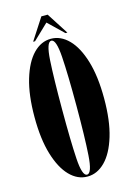

<svg xmlns="http://www.w3.org/2000/svg" viewBox="-127 -897 669 972"><g transform="rotate(-15 208.0 -411.0)"><path d="M207.5 11Q156 11 115 -31Q74 -73 49.8 -153.2Q25.5 -233.5 25.5 -349Q25.5 -465 49.8 -545.8Q74 -626.5 115 -668.8Q156 -711 207.5 -711Q259 -711 300.5 -668.8Q342 -626.5 366.2 -545.8Q390.5 -465 390.5 -349Q390.5 -233.5 366.2 -153.2Q342 -73 300.5 -31Q259 11 207.5 11ZM207.5 1Q233 1 239.2 -91.8Q245.5 -184.5 245.5 -349Q245.5 -513.5 239.2 -607.2Q233 -701 207.5 -701Q182 -701 176.2 -607.2Q170.5 -513.5 170.5 -349Q170.5 -184.5 176.2 -91.8Q182 1 207.5 1ZM117.5 -719.5 191 -833H224L297 -719.5H287L207.5 -796L127.5 -719.5Z"/></g></svg>

Font: Imbue 100pt ExtraBold
Style: Regular
Weight: 800
Designer: Tyler Finck
Foundry: Etcetera Type Company
Version: Version 1.102; ttfautohint (v1.8.3)